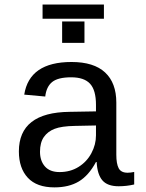

<svg xmlns="http://www.w3.org/2000/svg" viewBox="-20 -809 640 839"><path d="M537.6 -54.2Q550.3 -54.2 566.4 -57.6V-2.9Q533.2 4.9 498.5 4.9Q449.7 4.9 427.5 -20.8Q405.3 -46.4 402.3 -101.1H399.4Q367.7 -42 324.5 -16.1Q281.2 9.8 217.8 9.8Q140.6 9.8 101.6 -32.2Q62.5 -74.2 62.5 -147.5Q62.5 -317.9 284.2 -320.3L399.4 -322.3V-351.1Q399.4 -415 373.5 -443.1Q347.7 -471.2 291 -471.2Q233.4 -471.2 208 -450.7Q182.6 -430.2 177.7 -387.2L85.9 -395.5Q108.4 -538.1 292.5 -538.1Q390.1 -538.1 439.2 -492.4Q488.3 -446.8 488.3 -360.4V-132.8Q488.3 -93.8 498.5 -74Q508.8 -54.2 537.6 -54.2ZM240.2 -57.1Q287.1 -57.1 323.2 -79.6Q359.4 -102.1 379.4 -139.6Q399.4 -177.2 399.4 -217.3V-260.7L306.6 -258.8Q249 -257.8 218.8 -246.1Q188.5 -234.4 171.6 -210.2Q154.8 -186 154.8 -146Q154.8 -106 176.5 -81.5Q198.2 -57.1 240.2 -57.1ZM251.5 -621.6V-715.3H349.1V-621.6ZM434.1 -727.1H166V-789.1H434.1Z"/></svg>

Font: Liberation Mono
Style: Regular
Weight: 400
Monospace: yes
Designer: Steve Matteson
Foundry: Ascender Corporation
Version: Version 2.1.5